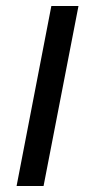

<svg xmlns="http://www.w3.org/2000/svg" viewBox="-20 -619 300 639"><path d="M241.2 -599.1 125 0H35.2L150.9 -599.1Z"/></svg>

Font: Arimo
Style: Italic
Weight: 400
Italic angle: -12°
Designer: Steve Matteson
Foundry: Monotype Imaging Inc.
Version: Version 1.33